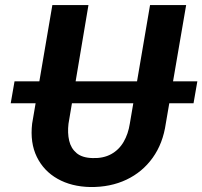

<svg xmlns="http://www.w3.org/2000/svg" viewBox="-20 -731 802 761"><path d="M762.2 -408.7 747.1 -321.8H22.5L37.6 -408.7ZM574.7 -710.9H717.8L637.2 -241.7Q626 -162.6 585.2 -105.7Q544.4 -48.8 481 -18.8Q417.5 11.2 337.9 10.3Q263.2 8.8 208.3 -22.2Q153.3 -53.2 126 -109.1Q98.6 -165 107.4 -241.2L187.5 -710.9H330.6L251.5 -240.7Q247.1 -203.6 254.2 -173.3Q261.2 -143.1 283.4 -124.3Q305.7 -105.5 346.7 -104.5Q389.6 -103 420.7 -120.1Q451.7 -137.2 470 -168.7Q488.3 -200.2 494.6 -241.2Z"/></svg>

Font: Roboto
Style: Bold Italic
Weight: 700
Italic angle: -12°
Designer: Christian Robertson
Foundry: Google
Version: Version 3.0